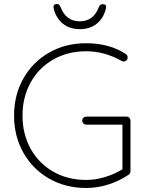

<svg xmlns="http://www.w3.org/2000/svg" viewBox="-20 -925 734 955"><path d="M629 -325V-74Q629 -62 620 -56Q574 -25 519.5 -7.5Q465 10 409 10Q306 10 224.5 -36.5Q143 -83 96.5 -165Q50 -247 50 -350Q50 -453 96.5 -535Q143 -617 224.5 -663.5Q306 -710 409 -710Q465 -710 515.5 -696.5Q566 -683 606 -656Q615 -650 615 -639Q615 -630 608.5 -624.5Q602 -619 596 -619Q591 -619 583 -623Q499 -670 409 -670Q317 -670 245 -629Q173 -588 132.5 -515Q92 -442 92 -350Q92 -258 132.5 -185Q173 -112 245 -71Q317 -30 409 -30Q455 -30 502.5 -44.5Q550 -59 589 -83V-305H409Q401 -305 395 -311Q389 -317 389 -325Q389 -334 395 -339.5Q401 -345 409 -345H609Q618 -345 623.5 -339Q629 -333 629 -325ZM247 -883Q246 -885 246 -890Q246 -905 262 -905Q271 -905 274.5 -901.5Q278 -898 282 -888Q309 -819 377 -819Q444 -819 471 -888Q474 -897 478.5 -900.5Q483 -904 491 -904Q502 -904 505.5 -899Q509 -894 507 -883Q495 -834 461 -807Q427 -780 377 -780Q327 -780 293 -807Q259 -834 247 -883Z"/></svg>

Font: Quicksand Light
Style: Regular
Weight: 300
Designer: Andrew Paglinawan
Foundry: Andrew Paglinawan
Version: Version 3.000